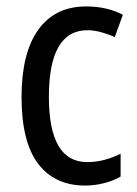

<svg xmlns="http://www.w3.org/2000/svg" viewBox="-20 -567 427 597"><path d="M245 10Q150 10 98.5 -58Q47 -126 47 -265Q47 -402 99 -474.5Q151 -547 248 -547Q282 -547 311 -540Q340 -533 362 -521L337 -452Q316 -461 294 -467Q272 -473 252 -473Q132 -473 132 -266Q132 -63 251 -63Q279 -63 305 -70Q331 -77 355 -89V-18Q333 -5 303.5 2.5Q274 10 245 10Z"/></svg>

Font: Noto Sans Tamil Condensed
Style: Regular
Weight: 400
Width: 3
Designer: Jelle Bosma - Monotype Design Team
Foundry: Monotype Imaging Inc.
Version: Version 2.004; ttfautohint (v1.8.4.7-5d5b)